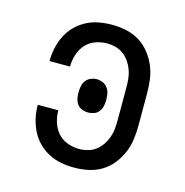

<svg xmlns="http://www.w3.org/2000/svg" viewBox="-85 -608 671 696"><g transform="rotate(15 250.0 -260.0)"><path d="M253 8Q228 8 203.5 3.5Q179 -1 157 -12.5Q135 -24 117.5 -41.5Q100 -59 89 -81Q78 -103 72.5 -127.5Q67 -152 67 -176Q67 -177 67 -177.5Q67 -178 67 -178H144Q144 -178 144 -177.5Q144 -177 144 -177Q144 -155 151 -133Q158 -111 172.5 -94.5Q187 -78 208.5 -70Q230 -62 253 -62Q269 -62 285.5 -66.5Q302 -71 315 -81Q328 -91 337.5 -105Q347 -119 352.5 -134.5Q358 -150 359.5 -166.5Q361 -183 361 -200V-320Q361 -337 359.5 -353.5Q358 -370 352.5 -385.5Q347 -401 337.5 -415Q328 -429 315 -439Q302 -449 285.5 -453.5Q269 -458 253 -458Q230 -458 208.5 -450Q187 -442 172.5 -425.5Q158 -409 151 -387Q144 -365 144 -343Q144 -343 144 -342.5Q144 -342 144 -342H67Q67 -342 67 -342.5Q67 -343 67 -344Q67 -368 72.5 -392.5Q78 -417 89 -439Q100 -461 117.5 -478.5Q135 -496 157 -507.5Q179 -519 203.5 -523.5Q228 -528 253 -528Q279 -528 305.5 -522.5Q332 -517 354.5 -503.5Q377 -490 394 -469Q411 -448 421.5 -423.5Q432 -399 435.5 -372.5Q439 -346 439 -320V-200Q439 -174 435.5 -147.5Q432 -121 421.5 -96.5Q411 -72 394 -51Q377 -30 354.5 -16.5Q332 -3 305.5 2.5Q279 8 253 8ZM250 -198Q239 -198 228 -202Q217 -206 210 -215Q203 -224 200.5 -235Q198 -246 198 -257V-263Q198 -274 200.5 -285Q203 -296 210 -305Q217 -314 228 -318.5Q239 -323 250 -323Q261 -323 272 -318.5Q283 -314 290 -305Q297 -296 299.5 -285Q302 -274 302 -263V-257Q302 -246 299.5 -235Q297 -224 290 -215Q283 -206 272 -202Q261 -198 250 -198Z"/></g></svg>

Font: Iosevka Slab
Style: Regular
Weight: 400
Monospace: yes
Designer: Belleve Invis
Foundry: Belleve Invis
Version: Version 11.2.4; ttfautohint (v1.8.3)